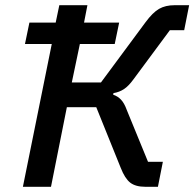

<svg xmlns="http://www.w3.org/2000/svg" viewBox="-20 -718 747 738"><path d="M68 0 179 -549H76L93 -631H194L208 -698H316L303 -631H438L421 -549H287L256 -401H368L539 -632Q567 -670 591.5 -684Q616 -698 651 -698H707L688 -602H633L493 -413Q474 -387 456.5 -375.5Q439 -364 416 -360L415 -354Q433 -348 445.5 -334.5Q458 -321 467 -296L549 -96H606L587 0H539Q501 0 480.5 -16Q460 -32 444 -73L350 -306H237L176 0Z"/></svg>

Font: IBM Plex Sans Medium
Style: Italic
Weight: 500
Italic angle: -11.31°
Designer: Mike Abbink, Paul van der Laan, Pieter van Rosmalen
Foundry: Bold Monday
Version: Version 3.201